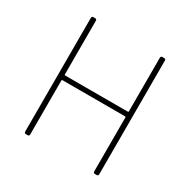

<svg xmlns="http://www.w3.org/2000/svg" viewBox="-158 -848 984 995"><g transform="rotate(30 334.5 -350.0)"><path d="M113 -10V-690Q113 -700 123 -700H133Q143 -700 143 -690V-369Q143 -365 147 -365H522Q526 -365 526 -369V-690Q526 -700 536 -700H546Q556 -700 556 -690V-10Q556 0 546 0H536Q526 0 526 -10V-333Q526 -337 522 -337H147Q143 -337 143 -333V-10Q143 0 133 0H123Q113 0 113 -10Z"/></g></svg>

Font: Barlow GEO Thin
Style: Regular
Weight: 100
Designer: Jeremy Tribby
Foundry: Tribby Type
Version: Version 1.408